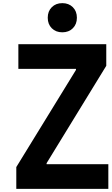

<svg xmlns="http://www.w3.org/2000/svg" viewBox="-20 -1197 707 1217"><path d="M308.3 -1151.4Q334 -1177.1 375 -1177.1Q416 -1177.1 441.7 -1151.4Q467.4 -1125.7 467.4 -1084.6Q467.4 -1043.6 441.7 -1017.9Q416 -992.2 375 -992.2Q334 -992.2 308.3 -1017.9Q282.6 -1043.6 282.6 -1084.6Q282.6 -1125.7 308.3 -1151.4ZM96.4 -760.4V-916.7H653.6V-779.9L275.4 -162.8V-156.2H666.7V0H83.3V-138L461.6 -753.9V-760.4Z"/></svg>

Font: Monoid
Style: Bold
Weight: 700
Width: 4
Designer: Andreas Larsen (@larsenwork)
Version: Version 0.61